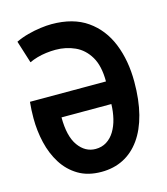

<svg xmlns="http://www.w3.org/2000/svg" viewBox="-109 -794 777 893"><g transform="rotate(-15 280.0 -347.0)"><path d="M270 15Q205 15 159 -12.5Q113 -40 84 -86Q55 -132 41.5 -189.5Q28 -247 28 -308Q28 -328 29 -347.5Q30 -367 32 -386H398Q398 -461 371.5 -505.5Q345 -550 302 -569.5Q259 -589 209 -589Q187 -589 163.5 -586Q140 -583 119.5 -577Q99 -571 82 -563L48 -671Q75 -684 106.5 -692.5Q138 -701 168.5 -705Q199 -709 222 -709Q326 -709 393 -662Q460 -615 492.5 -534Q525 -453 525 -351Q525 -263 507.5 -195Q490 -127 456.5 -80Q423 -33 376 -9Q329 15 270 15ZM271 -95Q301 -95 324 -109.5Q347 -124 362.5 -149.5Q378 -175 386 -208Q394 -241 395 -278H155Q155 -187 188 -141Q221 -95 271 -95Z"/></g></svg>

Font: Ubuntu Sans Mono
Style: Bold
Weight: 700
Monospace: yes
Designer: Dalton Maag Ltd
Foundry: Dalton Maag Ltd
Version: Version 1.006